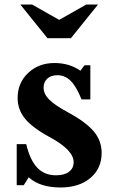

<svg xmlns="http://www.w3.org/2000/svg" viewBox="-20 -820 506 850"><path d="M107 -35 85 0H54V-182H96Q113 -111 145 -77.5Q177 -44 228 -44Q265 -44 285.5 -59.5Q306 -75 306 -102Q306 -156 200 -213Q124 -254 91 -294.5Q58 -335 58 -386Q58 -453 104.5 -497Q151 -541 221 -541Q287 -541 336 -507L354 -531H380V-380H341Q318 -437 293 -462Q268 -487 234 -487Q206 -487 189.5 -472Q173 -457 173 -432Q173 -404 198 -379Q223 -354 279 -324Q360 -280 395 -238.5Q430 -197 430 -143Q430 -74 380 -32Q330 10 248 10Q157 10 107 -35ZM294 -651H190L70 -800H122L242 -732L362 -800H414Z"/></svg>

Font: Libre Baskerville
Style: Bold
Weight: 700
Designer: Pablo Impallari, Rodrigo Fuenzalida
Foundry: Pablo Impallari, Rodrigo Fuenzalida
Version: Version 1.000